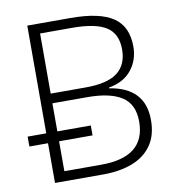

<svg xmlns="http://www.w3.org/2000/svg" viewBox="-80 -786 788 858"><g transform="rotate(-10 313.5 -357.0)"><path d="M100.6 0V-180.2H16.1V-225.1H100.6V-713.9H296.4Q428.7 -713.9 490 -672.4Q551.3 -630.9 551.3 -540Q551.3 -478.5 515.6 -434.1Q480 -389.6 412.1 -377.9V-374.5Q571.8 -349.6 571.8 -203.1Q571.8 -132.8 539.8 -87.9Q507.8 -43 451.2 -21.5Q394.5 0 320.3 0ZM150.9 -396.5H309.1Q409.2 -396.5 454.3 -431.6Q499.5 -466.8 499.5 -535.6Q499.5 -606.9 451.2 -638.2Q402.8 -669.4 296.4 -669.4H150.9ZM150.9 -44.4H318.8Q518.6 -44.4 518.6 -205.1Q518.6 -283.7 465.8 -318.1Q413.1 -352.5 309.1 -352.5H150.9V-225.1H302.7V-180.2H150.9Z"/></g></svg>

Font: Open Sans Light
Style: Regular
Weight: 300
Designer: Monotype Design Team
Foundry: Monotype Imaging Inc.
Version: Version 3.000; ttfautohint (v1.8.4)